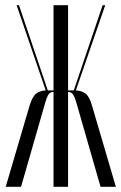

<svg xmlns="http://www.w3.org/2000/svg" viewBox="-20 -719 467 739"><path d="M367 0 273 -327Q266 -350 259.5 -357.5Q253 -365 243 -365H242V0H186V-365H185Q175 -365 168.5 -357.5Q162 -350 155 -327L61 0H2L94 -313Q105 -348 119.5 -359Q134 -370 156 -371L44 -699H53L164 -371H167H186V-699H242V-371H262H264L375 -699H385L272 -371Q294 -370 309 -359Q324 -348 334 -313L426 0Z"/></svg>

Font: Moniqa Cond Display
Style: Regular
Weight: 400
Width: 3
Designer: Rajesh Rajput
Foundry: Rajesh Rajput
Version: Version 1.000